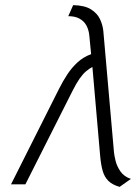

<svg xmlns="http://www.w3.org/2000/svg" viewBox="-20 -717 544 748"><path d="M424 -124 386 -557Q385 -573 382.5 -596.5Q380 -620 369.5 -642.5Q359 -665 334.5 -680.5Q310 -696 265 -697L246 -654Q273 -654 290.5 -644Q308 -634 317 -617Q326 -600 328 -578L335 -506Q305 -495 282.5 -474.5Q260 -454 242.5 -427.5Q225 -401 210 -371L23 1H79L261 -360Q277 -392 290 -410.5Q303 -429 315.5 -439.5Q328 -450 340 -456L370 -112Q373 -76 380 -51.5Q387 -27 402.5 -12Q418 3 446 11L490 -20Q463 -29 449 -49.5Q435 -70 430 -91.5Q425 -113 424 -124Z"/></svg>

Font: Advent Pro
Style: Italic
Weight: 400
Italic angle: -12°
Designer: VivaRado, Andreas Kalpakidis
Foundry: VivaRado, Andreas Kalpakidis
Version: Version 3.000